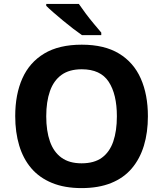

<svg xmlns="http://www.w3.org/2000/svg" viewBox="-20 -954 836 984"><path d="M738 -358Q738 -275 717.5 -207.5Q697 -140 655.5 -91Q614 -42 549.5 -16Q485 10 398 10Q311 10 246.5 -16.5Q182 -43 140.5 -91.5Q99 -140 78.5 -208Q58 -276 58 -359Q58 -470 94.5 -552Q131 -634 206.5 -679.5Q282 -725 399 -725Q515 -725 590 -679.5Q665 -634 701.5 -551.5Q738 -469 738 -358ZM217 -358Q217 -283 236 -229Q255 -175 295 -146Q335 -117 398 -117Q463 -117 502.5 -146Q542 -175 560.5 -229Q579 -283 579 -358Q579 -471 537 -535Q495 -599 399 -599Q335 -599 295 -570Q255 -541 236 -487Q217 -433 217 -358ZM384 -934Q399 -912 419.5 -884.5Q440 -857 461.5 -831.5Q483 -806 499 -787V-774H400Q381 -787 355.5 -806.5Q330 -826 303.5 -848Q277 -870 254 -890Q231 -910 217 -924V-934Z"/></svg>

Font: Noto Sans Thai
Style: Bold
Weight: 700
Designer: Monotype Design Team
Foundry: Monotype Imaging Inc.
Version: Version 2.001